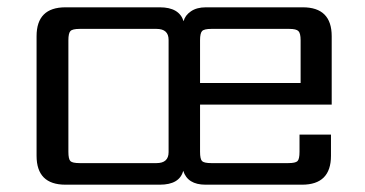

<svg xmlns="http://www.w3.org/2000/svg" viewBox="-20 -505 997 525"><path d="M527 -278H802V-395Q802 -414 796 -420Q790 -426 771 -426H558Q538 -426 532.5 -420Q527 -414 527 -395ZM441 -89V-396Q441 -426 408 -426H198Q178 -426 172.5 -420Q167 -414 167 -395V-90Q167 -70 172.5 -64.5Q178 -59 198 -59H408Q441 -59 441 -89ZM543 -485H808Q887 -485 887 -406V-219H527V-90Q527 -70 532.5 -64.5Q538 -59 558 -59H768Q788 -59 793.5 -64.5Q799 -70 799 -90V-137H885V-79Q885 0 806 0H542Q493 0 481 -38Q471 0 417 0H159Q80 0 80 -79V-406Q80 -485 159 -485H417Q470 -485 482 -447Q486 -463 502 -474Q518 -485 543 -485Z"/></svg>

Font: Sarpanch
Style: Regular
Weight: 400
Designer: Manushi Parikh (Devanagari and Latin), Jyotish Sonowal (Devanagari)
Foundry: Indian Type Foundry
Version: Version 2.004;PS 1.0;hotconv 1.0.78;makeotf.lib2.5.61930; tt